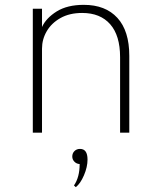

<svg xmlns="http://www.w3.org/2000/svg" viewBox="-20 -548 660 793"><path d="M115.5 0H153.5V-347Q153.5 -385.5 173 -419Q192.5 -452.5 229.8 -473.5Q267 -494.5 319.5 -494.5Q394 -494.5 435 -448Q476 -401.5 476 -312V0H514V-317.5Q514 -420.5 464.8 -474.2Q415.5 -528 326 -528Q258 -528 214.2 -500.8Q170.5 -473.5 153.5 -436.5V-512H115.5ZM293 225Q312 210.5 326.8 176Q341.5 141.5 341.5 111Q341.5 67 310.5 67Q296.5 67 287.5 76Q278.5 85 278.5 98.5Q278.5 111 287.5 120Q296.5 129 309 129.5Q309 184 285.5 218Z"/></svg>

Font: Spartan ExtraLight
Style: Regular
Weight: 200
Designer: Matt Bailey, Mirko Velimirovic
Foundry: Matt Bailey
Version: Version 1.003; ttfautohint (v1.8.3)